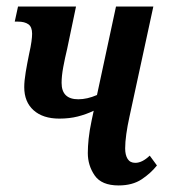

<svg xmlns="http://www.w3.org/2000/svg" viewBox="-20 -556 517 586"><path d="M161 -194Q111 -194 82.5 -219.5Q54 -245 54 -290Q54 -309 58.5 -336Q63 -363 69 -392Q74 -414 76 -429Q78 -444 78 -453Q78 -474 66.5 -482Q55 -490 35 -490H25L35 -536H212L185 -407Q178 -378 173 -351Q168 -324 168 -303Q168 -253 219 -253Q246 -253 276 -266L334 -536H448L375 -199Q369 -172 365.5 -147Q362 -122 362 -103Q362 -83 369.5 -71Q377 -59 393 -59Q414 -59 437 -81L459 -51Q440 -27 412 -8.5Q384 10 342 10Q290 10 269 -20.5Q248 -51 248 -89Q248 -108 250.5 -132.5Q253 -157 260 -190L266 -218Q243 -207 217.5 -200.5Q192 -194 161 -194Z"/></svg>

Font: Noto Serif ExtraCondensed SemiBold
Style: Italic
Weight: 600
Width: 2
Italic angle: -12°
Designer: Monotype Design Team
Foundry: Monotype Imaging Inc.
Version: Version 2.013